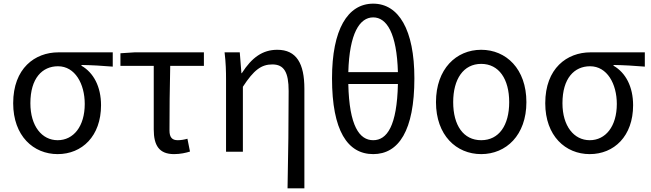

<svg xmlns="http://www.w3.org/2000/svg" viewBox="-20 -829 3556 1049"><path d="M295 13C428 13 532 -85 532 -254C532 -356 491 -432 425 -470V-474C485 -473 535 -470 596 -465V-543H299C171 -543 52 -456 52 -265C52 -86 163 13 295 13ZM295 -63C209 -63 146 -140 146 -265C146 -402 211 -467 297 -467C390 -467 443 -371 443 -261C443 -139 382 -63 295 -63Z M931 13C965 13 996 6 1018 -1L1004 -71C986 -66 969 -63 951 -63C921 -63 906 -78 906 -116C906 -226 907 -346 910 -469H1094V-543H715L638 -538V-469H820V-122C820 -35 849 13 931 13Z M1551 200H1643V-344C1643 -482 1600 -557 1495 -557C1415 -557 1356 -515 1301 -429H1299L1290 -543H1207C1214 -486 1215 -438 1215 -394V0H1307V-355C1367 -447 1408 -477 1468 -477C1532 -477 1557 -434 1557 -332C1557 -176 1555 23 1551 200Z M2019 13C2158 13 2244 -115 2244 -401C2244 -667 2158 -809 2019 -809C1879 -809 1794 -667 1794 -401C1794 -115 1879 13 2019 13ZM2019 -63C1944 -63 1888 -140 1883 -370H2154C2149 -140 2094 -63 2019 -63ZM1883 -435C1889 -647 1945 -734 2019 -734C2093 -734 2148 -647 2154 -435Z M2609 13C2745 13 2856 -90 2856 -271C2856 -453 2745 -557 2609 -557C2473 -557 2362 -453 2362 -271C2362 -90 2473 13 2609 13ZM2609 -63C2512 -63 2456 -144 2456 -271C2456 -397 2512 -480 2609 -480C2706 -480 2762 -397 2762 -271C2762 -144 2706 -63 2609 -63Z M3202 13C3335 13 3439 -85 3439 -254C3439 -356 3398 -432 3332 -470V-474C3392 -473 3442 -470 3503 -465V-543H3206C3078 -543 2959 -456 2959 -265C2959 -86 3070 13 3202 13ZM3202 -63C3116 -63 3053 -140 3053 -265C3053 -402 3118 -467 3204 -467C3297 -467 3350 -371 3350 -261C3350 -139 3289 -63 3202 -63Z"/></svg>

Font: GenYoGothic2 TW R
Style: Regular
Weight: 400
Version: Version 2.100;PS 2.1;hotconv 16.6.51;makeotf.lib2.5.65220 DE